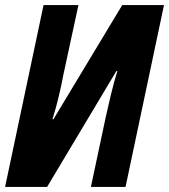

<svg xmlns="http://www.w3.org/2000/svg" viewBox="-24 -734 664 754"><path d="M161 0 433 -455H437Q424 -414 411.5 -362Q399 -310 391 -273L333 0H469L620 -714H456L186 -266H182Q196 -310 207 -356.5Q218 -403 225 -441L284 -714H147L-4 0Z"/></svg>

Font: Noto Sans UI Condensed ExtraBold
Style: Italic
Weight: 800
Width: 3
Designer: Monotype Design Team
Foundry: Monotype Imaging Inc.
Version: 1.001